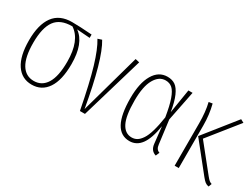

<svg xmlns="http://www.w3.org/2000/svg" viewBox="-47 -953 1819 1386"><g transform="rotate(30 862.5 -260.5)"><path d="M425.8 -520V-492.2L316.9 -500Q407.2 -436.5 407.2 -262.2Q407.2 -128.4 360.6 -59.3Q314 9.8 231 9.8Q147.9 9.8 101.6 -59.1Q55.2 -127.9 55.2 -258.8Q55.2 -389.2 105.7 -458.5Q156.2 -527.8 259.8 -527.8Q322.3 -527.8 425.8 -520ZM372.1 -262.2Q372.1 -439 276.9 -502H275.9Q177.2 -502.4 134 -443.1Q90.8 -383.8 90.8 -258.8Q90.8 -139.2 127.2 -80.1Q163.6 -21 231 -21Q298.3 -21 335.2 -80.6Q372.1 -140.1 372.1 -262.2Z M510.7 -525.9Q585.4 -404.3 650.9 -28.8L789.6 -525.9L823.7 -518.1L670.9 0H628.9Q587.9 -212.4 552 -332.8Q516.1 -453.1 477.5 -515.1Z M1054.7 -530.8Q1092.8 -530.8 1119.4 -512.7Q1146 -494.6 1166.7 -447.8Q1187.5 -400.9 1200.7 -320.8L1232.9 -520H1267.6L1217.8 -270L1242.7 -75.2Q1247.1 -34.7 1276.9 -25.9L1263.7 4.9Q1217.8 -8.3 1211.9 -63L1196.8 -201.2Q1179.2 -91.8 1141.8 -41Q1104.5 9.8 1045.9 9.8Q897.9 9.8 897.9 -263.2Q897.9 -388.7 939.5 -459.7Q981 -530.8 1054.7 -530.8ZM1055.7 -501Q1001 -501 966.8 -440.7Q932.6 -380.4 932.6 -263.2Q932.6 -134.8 962.2 -77.9Q991.7 -21 1046.9 -21Q1070.8 -21 1090.1 -32.5Q1109.4 -43.9 1127.7 -71Q1146 -98.1 1160.4 -147.5Q1174.8 -196.8 1185.5 -268.1Q1170.9 -358.9 1152.8 -409.7Q1134.8 -460.4 1112.1 -480.7Q1089.4 -501 1055.7 -501Z M1693.8 -516.1 1497.6 -271 1669.9 -56.2Q1684.1 -38.6 1693.8 -30.5Q1703.6 -22.5 1715.8 -19L1705.6 7.8Q1688 4.9 1675.3 -4.9Q1662.6 -14.6 1645.5 -36.1L1458.5 -270L1666.5 -530.8ZM1431.6 -525.9Q1452.6 -443.8 1452.6 -355V0H1418.5V-354Q1418.5 -448.7 1400.9 -521Z"/></g></svg>

Font: Fira Sans Compressed UltraLight
Style: Regular
Weight: 200
Width: 1
Designer: Carrois Corporate & Edenspiekermann AG
Foundry: Carrois Corporate GbR & Edenspiekermann AG
Version: Version 4.203;PS 004.203;hotconv 1.0.88;makeotf.lib2.5.64775